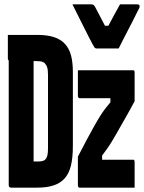

<svg xmlns="http://www.w3.org/2000/svg" viewBox="-20 -860 660 880"><path d="M151 -700Q196 -700 227 -690Q258 -680 277.5 -659Q297 -638 305.5 -606Q314 -574 314 -530V-191Q314 -137 305 -100.5Q296 -64 276 -42Q256 -20 225 -10Q194 0 151 0Q131 0 114.5 0Q98 0 85 0Q72 0 61.5 0Q51 0 43.5 0Q36 0 31 0Q26 0 23 -3Q20 -6 20 -11Q20 -89 20 -167.5Q20 -246 20 -329.5Q20 -413 20 -505Q20 -597 20 -700L144 -630L134 -608Q134 -581 134 -554Q134 -527 134 -501Q134 -453 134 -405Q134 -357 134 -310Q134 -263 134 -215Q134 -167 134 -120Q138 -120 141 -120Q144 -120 148 -120Q152 -120 156 -120Q168 -120 176.5 -122.5Q185 -125 190 -131.5Q195 -138 197.5 -149.5Q200 -161 200 -180V-517Q200 -529 199 -537.5Q198 -546 195.5 -553.5Q193 -561 189 -565Q185 -572 178.5 -575Q172 -578 164 -579Q156 -580 145 -580Q129 -580 112.5 -580Q96 -580 81 -580Q66 -580 52 -580Q38 -580 27 -580Q24 -580 21.5 -581.5Q19 -583 17.5 -585.5Q16 -588 16 -591Q16 -618 16 -645.5Q16 -673 16 -700Q26 -700 43 -700Q60 -700 79 -700Q98 -700 117 -700Q136 -700 151 -700ZM337 -538H591Q593 -538 594.5 -536.5Q596 -535 596.5 -533Q597 -531 597 -527V-396Q580 -364 565 -337.5Q550 -311 537 -288.5Q524 -266 513.5 -247Q503 -228 493 -212Q480 -191 469.5 -176.5Q459 -162 448 -147V-128H591Q594 -128 595.5 -125Q597 -122 597 -117Q597 -88 597 -58.5Q597 -29 597 0H344Q342 0 340.5 -1.5Q339 -3 338 -5Q337 -7 337 -11V-142Q361 -188 379.5 -223Q398 -258 414 -286Q430 -314 444 -336Q455 -353 465.5 -366Q476 -379 486 -391V-410H344Q342 -410 340.5 -411.5Q339 -413 338 -415.5Q337 -418 337 -421Q337 -450 337 -479Q337 -508 337 -538ZM524 -638Q515 -638 494 -638Q473 -638 451.5 -638Q430 -638 422 -638Q417 -638 414 -641.5Q411 -645 403 -660Q398 -669 387.5 -689.5Q377 -710 363.5 -737Q350 -764 336.5 -791Q323 -818 312 -840Q323 -840 339 -840Q355 -840 371 -840Q387 -840 397 -840Q405 -840 408.5 -837.5Q412 -835 416 -828Q423 -816 436 -790Q449 -764 472 -721L449 -742H488L465 -720Q487 -761 502.5 -790Q518 -819 530 -840H607Q613 -840 615.5 -839Q618 -838 619 -836Q620 -834 620 -831Q620 -827 618 -822.5Q616 -818 608 -803Q601 -789 589.5 -766Q578 -743 565 -718.5Q552 -694 541 -672Q530 -650 524 -638Z"/></svg>

Font: RecMonoLinear Nerd Font Mono
Style: Bold
Weight: 700
Monospace: yes
Version: Version 1.085; ttfautohint (v1.8.4.7-5d5b);Nerd Fonts 3.2.1